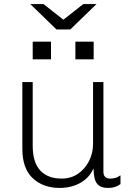

<svg xmlns="http://www.w3.org/2000/svg" viewBox="-20 -915 640 945"><path d="M275 10Q192 10 141 -38Q90 -86 90 -182V-511H141V-197Q141 -116 178 -76Q215 -36 283 -36Q329 -36 363.5 -59.5Q398 -83 418 -122Q438 -161 438 -207V-511H489V-69Q489 -53 497.5 -44.5Q506 -36 522 -36Q533 -36 546 -39Q559 -42 573 -52V-9Q560 1 545 5.5Q530 10 513 10Q483 10 467.5 -1.5Q452 -13 446.5 -34.5Q441 -56 440 -86Q425 -52 399 -31Q373 -10 341 0Q309 10 275 10ZM258 -770 129 -895H194L292 -818L390 -895H455L326 -770ZM141 -623V-710H231V-623ZM351 -623V-710H441V-623Z"/></svg>

Font: Chivo Mono Thin
Style: Regular
Weight: 250
Designer: Hector Gatti
Foundry: Omnibus-Type
Version: Version 1.008